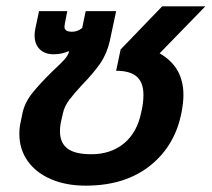

<svg xmlns="http://www.w3.org/2000/svg" viewBox="-20 -570 667 605"><path d="M41 -148Q41 -168 45 -185L51 -214Q58 -247 82 -277Q106 -307 147 -347Q171 -369 183 -382.5Q195 -396 197 -406V-409Q175 -399 149 -399Q121 -399 105 -415Q89 -431 89 -459Q89 -470 92 -483L103 -535H192L185 -499Q183 -489 183 -486Q183 -470 207 -470Q225 -470 239 -482L250 -535H346L326 -441Q317 -401 296 -370.5Q275 -340 240 -304Q213 -275 198 -255Q183 -235 178 -212L173 -190Q169 -174 169 -156Q169 -120 192.5 -102Q216 -84 268 -84Q329 -84 370.5 -118Q412 -152 425 -216Q432 -245 432 -271Q432 -310 411 -328.5Q390 -347 346 -347L360 -414L491 -550H627L483 -402Q521 -380 539.5 -347.5Q558 -315 558 -271Q558 -246 552 -216Q532 -111 453 -48Q374 15 250 15Q188 15 140.5 -5.5Q93 -26 67 -63Q41 -100 41 -148Z"/></svg>

Font: Prompt Medium
Style: Italic
Weight: 500
Italic angle: -12°
Designer: Katatrad Team
Foundry: CadsonDemak
Version: Version 1.001